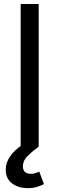

<svg xmlns="http://www.w3.org/2000/svg" viewBox="-20 -748 303 979"><path d="M177.2 -727.5V0H85.4V-727.5ZM121.1 211.4Q74.2 211.4 41.7 187.3Q9.3 163.1 9.3 117.2Q9.3 81.5 31.5 49.1Q53.7 16.6 96.7 -11.2L176.8 0Q143.1 24.9 119.9 48.1Q96.7 71.3 96.7 100.1Q96.7 118.2 106.7 128.2Q116.7 138.2 137.2 138.2Q149.9 138.2 160.6 134.8Q171.4 131.3 180.2 127L204.1 190.9Q189.5 198.2 168.9 204.8Q148.4 211.4 121.1 211.4Z"/></svg>

Font: Inter 17pt
Style: Regular
Weight: 400
Version: Version 4.001;git-66647c0bb